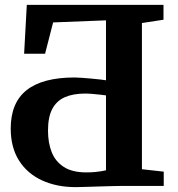

<svg xmlns="http://www.w3.org/2000/svg" viewBox="-20 -763 730 788"><path d="M290.5 5Q212.5 5 152.2 -22.8Q92 -50.5 58 -104.2Q24 -158 24 -235.5Q24 -341.5 89.5 -393.2Q155 -445 286.5 -445Q299 -445 318 -443.5Q337 -442 357.2 -440.2Q377.5 -438.5 393.5 -436.5Q409.5 -434.5 415 -433.5V-679.5L198 -671L165 -542.5H79L90 -743H651V-682L562.5 -668.5V-68.5L652 -58.5V0H483Q466.5 0 438.8 0.8Q411 1.5 380.2 2.5Q349.5 3.5 324.8 4.2Q300 5 290.5 5ZM334 -55.5Q355.5 -55.5 370 -57Q384.5 -58.5 395 -60.2Q405.5 -62 415 -64V-371.5Q409 -372.5 393.5 -374.2Q378 -376 360.2 -377.5Q342.5 -379 329.5 -379Q280 -379 246 -364Q212 -349 194.5 -315.8Q177 -282.5 177 -227.5Q177 -177 192.2 -138.5Q207.5 -100 242 -77.8Q276.5 -55.5 334 -55.5Z"/></svg>

Font: Merriweather 24pt
Style: Bold
Weight: 700
Designer: Eben Sorkin
Foundry: Eben Sorkin
Version: Version 2.100